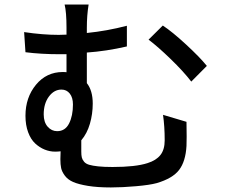

<svg xmlns="http://www.w3.org/2000/svg" viewBox="-20 -782 996 843"><path d="M91.8 -552.7 85.9 -641.1Q167 -628.9 237.8 -628.9Q259.8 -628.9 272 -629.9V-660.2Q272 -728.5 263.7 -762.2H369.1Q361.3 -714.4 361.3 -660.2V-637.2Q449.2 -646 537.1 -668.9V-578.1Q445.8 -557.1 361.3 -551.3V-417Q387.2 -384.3 387.2 -327.1Q387.2 -281.7 374.8 -238.8Q362.3 -195.8 336.9 -166V-116.7Q336.9 -100.6 339.1 -91.1Q341.3 -81.5 348.9 -72.3Q356.4 -63 371.3 -58.6Q386.2 -54.2 411.4 -51.5Q436.5 -48.8 474.1 -48.8Q575.7 -48.8 627.9 -65.9Q665.5 -77.6 684.3 -101.3Q703.1 -125 703.1 -166Q703.1 -226.6 695.8 -277.8L798.8 -247.1Q800.3 -169.9 798.8 -141.1Q794.9 -73.2 766.4 -35.9Q737.8 1.5 668 22Q637.7 30.3 577.4 35.6Q517.1 41 466.8 41Q408.2 41 366.5 34.2Q324.7 27.3 301.3 17.1Q277.8 6.8 264.9 -10.5Q252 -27.8 248.5 -43.7Q245.1 -59.6 245.1 -83Q245.1 -105.5 246.1 -117.7Q233.9 -116.2 222.2 -116.2Q198.7 -116.2 176.3 -125.2Q153.8 -134.3 134.5 -152.1Q115.2 -169.9 103.5 -201.4Q91.8 -232.9 91.8 -273.9Q91.8 -354 137.9 -409.9Q184.1 -465.8 255.9 -465.8Q267.1 -465.8 272 -464.8V-543.9H244.1Q160.2 -543.9 91.8 -552.7ZM819.8 -423.8Q785.2 -468.8 729.2 -522.9Q673.3 -577.1 632.3 -607.9L694.8 -669.9Q736.3 -642.6 796.1 -587.4Q856 -532.2 888.2 -492.7ZM171.9 -279.8Q171.9 -245.6 189.2 -225.8Q206.5 -206.1 231 -206.1Q266.1 -206.1 283.2 -239.7Q300.3 -273.4 300.3 -323.2Q300.3 -353.5 286.4 -371.1Q272.5 -388.7 250 -388.7Q217.3 -388.7 194.6 -357.9Q171.9 -327.1 171.9 -279.8Z"/></svg>

Font: Karasuma Gothic
Style: Regular
Weight: 500
Designer: Rasmus Andersson / Ryoko Nishizuka
Foundry: Genbu
Version: Version 1.00